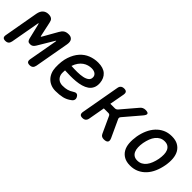

<svg xmlns="http://www.w3.org/2000/svg" viewBox="105 -1360 2170 2170"><g transform="rotate(45 1190.5 -275.0)"><path d="M472 -41Q467 -15 452.5 -2.5Q438 10 412 10Q386 10 376 -2.5Q366 -15 370 -41L431 -382Q434 -397 431 -398Q427 -397 419 -382L312 -203Q300 -182 285.5 -171.5Q271 -161 248.5 -161Q226 -161 215.5 -171.5Q205 -182 200 -203L157 -382Q152 -398 149.5 -398Q147 -398 145 -382L84 -41Q79 -15 64.5 -2.5Q50 10 24 10Q-2 10 -12 -2.5Q-22 -15 -17 -41L56 -454Q65 -503 91.5 -526.5Q118 -550 157 -550Q176 -550 189 -546Q202 -542 211 -534.5Q220 -527 225 -515.5Q230 -504 233 -489L268 -327Q272 -307 275 -307Q278 -307 289 -327L381 -489Q397 -519 419.5 -534.5Q442 -550 481 -550Q518 -550 536 -526.5Q554 -503 546 -456Z M1040 -121Q1055 -100 1051.5 -80Q1048 -60 1028 -46Q984 -12 935.5 -1Q887 10 825 10Q785 10 751.5 -3.5Q718 -17 693 -42Q668 -67 654 -101.5Q640 -136 638 -178Q634 -277 658 -348.5Q682 -420 724 -467.5Q766 -515 822.5 -537.5Q879 -560 941 -560Q1024 -560 1068 -520.5Q1112 -481 1118 -411Q1121 -364 1105.5 -331.5Q1090 -299 1061 -279Q1032 -259 993.5 -248Q955 -237 911.5 -233Q868 -229 823.5 -229.5Q779 -230 738 -232Q737 -221 736.5 -209.5Q736 -198 736 -186Q737 -163 745.5 -145Q754 -127 767.5 -114.5Q781 -102 799.5 -95.5Q818 -89 838 -89Q861 -89 879 -91Q897 -93 913 -97.5Q929 -102 944 -109Q959 -116 974 -126Q994 -140 1011 -139.5Q1028 -139 1040 -121ZM754 -319Q801 -316 849 -316.5Q897 -317 935.5 -325Q974 -333 997 -352Q1020 -371 1017 -405Q1016 -419 1009 -429.5Q1002 -440 992 -447Q982 -454 967 -458Q952 -462 934 -462Q909 -462 882.5 -454.5Q856 -447 831.5 -430Q807 -413 787 -385.5Q767 -358 754 -319Z M1256 10Q1230 10 1219.5 -2.5Q1209 -15 1213 -42L1296 -508Q1300 -535 1315.5 -547.5Q1331 -560 1357 -560Q1383 -560 1393.5 -547.5Q1404 -535 1400 -508L1367 -327H1439Q1450 -327 1459 -331.5Q1468 -336 1476 -345L1631 -527Q1644 -544 1661 -552Q1678 -560 1698 -560Q1737 -560 1743 -544Q1749 -528 1721 -495L1558 -304Q1550 -295 1548.5 -286Q1547 -277 1551 -268L1648 -58Q1663 -24 1650 -7Q1637 10 1598 10Q1578 10 1564.5 2Q1551 -6 1543 -24L1453 -220Q1449 -229 1442 -233.5Q1435 -238 1424 -238H1352L1317 -42Q1312 -15 1297 -2.5Q1282 10 1256 10Z M2018 10Q1959 10 1920 -12Q1881 -34 1859 -72Q1837 -110 1833 -162.5Q1829 -215 1839 -276Q1850 -337 1873 -388.5Q1896 -440 1931 -478Q1966 -516 2013 -538Q2060 -560 2119 -560Q2179 -560 2218 -538Q2257 -516 2278.5 -478.5Q2300 -441 2304.5 -389Q2309 -337 2298 -276Q2287 -215 2264 -162.5Q2241 -110 2206 -72Q2171 -34 2124 -12Q2077 10 2018 10ZM2035 -88Q2068 -88 2094.5 -102Q2121 -116 2140.5 -141Q2160 -166 2173.5 -200.5Q2187 -235 2195 -276Q2202 -317 2201 -351Q2200 -385 2189 -409.5Q2178 -434 2156.5 -448Q2135 -462 2102 -462Q2068 -462 2042 -448Q2016 -434 1996 -409Q1976 -384 1963 -350Q1950 -316 1942 -275Q1935 -234 1936.5 -200Q1938 -166 1949 -141Q1960 -116 1981.5 -102Q2003 -88 2035 -88Z"/></g></svg>

Font: Maple Mono Medium
Style: Italic
Weight: 500
Italic angle: -10°
Monospace: yes
Designer: subframe7536
Version: Version 7.000